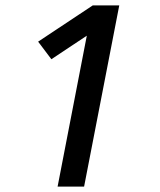

<svg xmlns="http://www.w3.org/2000/svg" viewBox="-20 -690 590 710"><path d="M193 0 301 -558 170 -471 121 -536 323 -670H421L291 0Z"/></svg>

Font: Lode Dark
Style: Bold Italic
Weight: 700
Italic angle: -11°
Monospace: yes
Designer: Belleve Invis
Foundry: Belleve Invis
Version: Version 29.2.0; ttfautohint (v1.8.3)